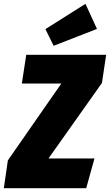

<svg xmlns="http://www.w3.org/2000/svg" viewBox="-55 -982 574 1002"><path d="M-35 0 -14 -145 265 -546H59L82 -696H499L477 -549L198 -155H438L395 0ZM391 -962 451 -831 225 -743 182 -830Z"/></svg>

Font: Fira Sans Extra Condensed Black
Style: Italic
Weight: 900
Width: 3
Italic angle: -8°
Designer: Carrois Corporate & Edenspiekermann AG
Foundry: Carrois Corporate GbR & Edenspiekermann AG
Version: Version 4.203